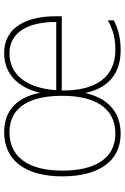

<svg xmlns="http://www.w3.org/2000/svg" viewBox="138 -716 588 903"><g transform="rotate(-90 431.5 -264.0)"><path d="M634 -538C528 -538 469 -463 447 -369C429 -467 372 -538 262 -538C130 -538 54 -439 54 -264C54 -99 121 10 255 10C364 10 425 -60 446 -157C467 -57 529 10 647 10C703 10 746 -1 788 -22V-50C736 -23 701 -15 648 -15C524 -15 456 -103 458 -267H807V-295C807 -427 759 -538 634 -538ZM262 -513C385 -513 433 -409 433 -264C433 -117 380 -15 255 -15C137 -15 81 -113 81 -264C81 -421 143 -513 262 -513ZM633 -513C735 -513 781 -420 780 -293H459C470 -441 538 -513 633 -513Z"/></g></svg>

Font: Noto Sans Arabic UI SmCn Th
Style: Regular
Weight: 100
Width: 4
Designer: Monotype Design Team, Nadine Chahine and Nizar Qandah
Foundry: Monotype Imaging Inc.
Version: Version 2.010